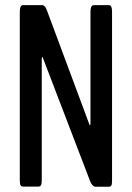

<svg xmlns="http://www.w3.org/2000/svg" viewBox="-20 -722 510 743"><path d="M69.3 0Q63 0 59.8 -4.9Q56.6 -9.8 56.6 -24.4V-676.3Q56.6 -702.1 69.3 -702.1H143.6Q153.8 -702.1 161.1 -683.1L326.7 -238.3Q327.6 -234.9 329.6 -240.2L330.1 -244.6V-676.3Q330.1 -702.1 343.3 -702.1H401.4Q413.6 -702.1 413.6 -676.3V-22.5Q413.6 -7.8 410.6 -3.7Q407.7 0.5 401.4 0.5H348.6Q343.8 0.5 338.1 -5.4Q332.5 -11.2 329.1 -20L145 -500.5Q143.1 -504.4 142.1 -498Q141.6 -496.6 141.6 -494.6V-24.4Q141.6 -9.8 138.4 -4.9Q135.3 0 128.4 0Z"/></svg>

Font: BenchNine
Style: Bold
Weight: 700
Version: Version 1 ; ttfautohint (v0.92.18-e454-dirty) -l 8 -r 50 -G 